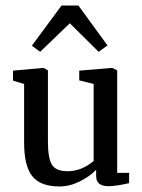

<svg xmlns="http://www.w3.org/2000/svg" viewBox="-20 -665 511 693"><path d="M371 7Q327 7 327 -30V-52Q305 -29 268.5 -10.5Q232 8 195 8Q126 8 96.5 -29Q67 -66 67 -151V-362L27 -374V-410L137 -420L153 -411V-154Q153 -94 167.5 -70.5Q182 -47 224 -47Q274 -47 318 -84V-362L266 -375V-410L385 -420L403 -411V-41H446V-4Q399 7 371 7ZM125 -478 95 -500 202 -645H263L368 -501L336 -478L232 -581Z"/></svg>

Font: Aikya Medium
Style: Regular
Weight: 500
Designer: Neelakash Kshetrimayum (Latin subset based on Merriweather by Eben Sorkin)
Foundry: Brand New Type
Version: Version 1.00 b005